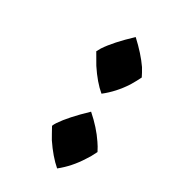

<svg xmlns="http://www.w3.org/2000/svg" viewBox="-147 -801 628 714"><g transform="rotate(30 166.5 -444.5)"><path d="M222.7 -729.5Q270.5 -685.5 298.8 -644.5Q310.5 -625 317.4 -610.4Q305.7 -586.9 293.9 -567.4Q261.7 -517.6 217.8 -483.4Q183.6 -511.7 149.4 -563.5Q136.7 -585 122.1 -610.4Q128.9 -622.1 131.8 -627.9Q160.2 -670.9 222.7 -729.5Q222.7 -729.5 222.7 -729.5ZM217.8 -406.2Q264.6 -365.2 293.9 -321.3Q303.7 -307.6 313.5 -288.1Q300.8 -261.7 289.1 -245.1Q257.8 -195.3 213.9 -160.2Q178.7 -190.4 144.5 -241.2Q139.6 -250 132.8 -261.7Q126 -273.4 118.2 -288.1Q121.1 -295.9 127 -304.7Q154.3 -345.7 217.8 -406.2Q217.8 -406.2 217.8 -406.2Z"/></g></svg>

Font: Tolkien Dwarf Runes
Style: Regular
Weight: 400
Version: Regular